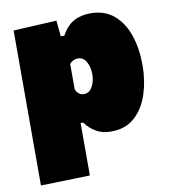

<svg xmlns="http://www.w3.org/2000/svg" viewBox="-81 -587 755 854"><g transform="rotate(-10 296.5 -160.0)"><path d="M35 198V-502L230 -512L237 -440H253Q275.5 -481.5 307.8 -499.8Q340 -518 384 -518Q448 -518 490 -482.2Q532 -446.5 552.5 -386Q573 -325.5 573 -251Q573 -181.5 553.2 -120.5Q533.5 -59.5 492 -21.8Q450.5 16 385 16Q344.5 16 316.5 -0.8Q288.5 -17.5 268 -45H257V192ZM294 -169Q319 -169 332.5 -194Q346 -219 346 -249Q346 -281.5 332.8 -305.8Q319.5 -330 294 -330Q283 -330 273 -324.8Q263 -319.5 257 -312V-197Q261 -186 270.5 -177.5Q280 -169 294 -169Z"/></g></svg>

Font: Commissioner Black
Style: Regular
Weight: 900
Designer: Kostas Bartsokas
Foundry: Kostas Bartsokas
Version: Version 1.000; ttfautohint (v1.8.3)